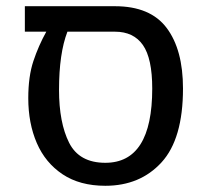

<svg xmlns="http://www.w3.org/2000/svg" viewBox="-20 -584 664 618"><path d="M569 -299Q569 -137 500 -61.5Q431 14 319 14Q237 14 181.5 -23Q126 -60 98.5 -123.5Q71 -187 71 -268Q71 -338 87.5 -387.5Q104 -437 129 -482H60V-564H350Q464 -564 516.5 -494Q569 -424 569 -299ZM470 -299Q470 -396 440 -439Q410 -482 350 -482H197Q170 -412 170 -295Q170 -189 202.5 -124.5Q235 -60 319 -60Q470 -60 470 -299Z"/></svg>

Font: FiraGOUPP
Style: Medium
Weight: 400
Designer: bBox Type
Foundry: bBox Type GmbH
Version: Version 1.001